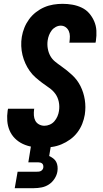

<svg xmlns="http://www.w3.org/2000/svg" viewBox="-20 -763 540 1003"><path d="M202 8Q175 8 149 4Q123 0 99.5 -11Q76 -22 58 -40Q40 -58 30 -81.5Q20 -105 18 -131.5Q16 -158 20 -185L22 -195H159L158 -191Q156 -175 157 -160Q158 -145 164.5 -132.5Q171 -120 184 -113Q197 -106 212 -106Q226 -106 240 -112Q254 -118 264 -129.5Q274 -141 280 -155Q286 -169 288 -183Q292 -208 287 -231.5Q282 -255 269 -273Q256 -291 237 -304Q218 -317 200 -330.5Q182 -344 165 -359Q148 -374 135 -392.5Q122 -411 112.5 -432Q103 -453 97.5 -475.5Q92 -498 91 -522.5Q90 -547 94 -571Q98 -595 107.5 -618.5Q117 -642 132 -662.5Q147 -683 167.5 -699Q188 -715 211 -725Q234 -735 258.5 -739Q283 -743 307 -743Q333 -743 358.5 -738.5Q384 -734 407 -723Q430 -712 446 -693.5Q462 -675 472 -652Q482 -629 483.5 -603Q485 -577 481 -550L479 -540H342L343 -544Q345 -559 345 -573.5Q345 -588 339.5 -600.5Q334 -613 323 -621Q312 -629 297 -629Q284 -629 271 -622Q258 -615 249.5 -603.5Q241 -592 236 -579Q231 -566 229 -552Q226 -531 229.5 -510Q233 -489 242.5 -471.5Q252 -454 268 -441Q284 -428 300 -417Q330 -396 357 -371Q384 -346 400.5 -313Q417 -280 423 -242Q429 -204 423 -164Q419 -140 409.5 -116Q400 -92 384 -71Q368 -50 346.5 -34.5Q325 -19 301 -9Q277 1 252 4.5Q227 8 202 8ZM57 220 72 134H172Q177 134 182.5 133.5Q188 133 193 130.5Q198 128 201.5 123.5Q205 119 206 114Q207 108 206 102Q205 96 201 92Q197 88 191.5 86.5Q186 85 180 85H128L159 -106H263L237 52Q248 57 258 64.5Q268 72 273.5 82.5Q279 93 280.5 106Q282 119 280 132Q277 152 265 170.5Q253 189 235.5 200.5Q218 212 197.5 216Q177 220 157 220Z"/></svg>

Font: Iosevka Term Curly Heavy
Style: Italic
Weight: 900
Italic angle: -9°
Designer: Belleve Invis
Foundry: Belleve Invis
Version: Version 32.3.0